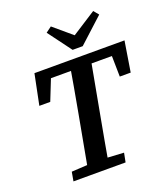

<svg xmlns="http://www.w3.org/2000/svg" viewBox="-157 -996 971 1108"><g transform="rotate(-20 328.5 -442.5)"><path d="M66 -477 104 -664H657L627 -477H560L557 -648L603 -604H128L203 -653L133 -477ZM102 0 112 -56 252 -64H293L433 -56L422 0ZM197 0 263 -358Q277 -434 290.5 -510.5Q304 -587 317 -664H444L378 -306Q364 -230 350 -153Q336 -76 323 0ZM285 -885 423 -768H363L545 -885L571 -854L419 -715H357L250 -859Z"/></g></svg>

Font: Source Serif 4 SemiBold
Style: Italic
Weight: 600
Italic angle: -12°
Designer: Frank Grießhammer
Foundry: Adobe Systems Incorporated
Version: Version 4.004;hotconv 1.0.116;makeotfexe 2.5.65601